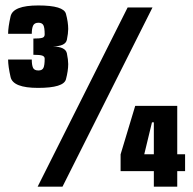

<svg xmlns="http://www.w3.org/2000/svg" viewBox="-20 -702 725 722"><path d="M123 -371.5Q219.5 -371.5 228 -403.8Q236.5 -436 236.5 -461Q236.5 -477 231.5 -501.5Q226.5 -526 179 -527.5Q226.5 -528 231.5 -552.5Q236.5 -577 236.5 -593Q236.5 -618.5 228 -650Q219.5 -681.5 124 -681.5Q29 -681.5 19.8 -640.5Q10.5 -599.5 10.5 -575H99.5Q99.5 -595 104.5 -605.8Q109.5 -616.5 124.5 -616.5Q138 -616.5 143 -607.5Q148 -598.5 148 -572.5Q148 -562.5 138.8 -559.8Q129.5 -557 105.5 -557V-496Q130.5 -496 139.2 -492.8Q148 -489.5 148 -481.5Q148 -456 143.2 -446.5Q138.5 -437 124.5 -437Q108.5 -437 104 -447.5Q99.5 -458 99.5 -478H10.5Q10.5 -453 19.8 -412.2Q29 -371.5 123 -371.5ZM121.5 0H215L553.5 -674H460ZM558.5 0H646.5V-58.5H676V-122H646.5V-304H488.5L433.5 -121.5V-58.5H558.5ZM522.5 -122 551.5 -242H558.5V-122Z"/></svg>

Font: Anybody ExtraCondensed Black
Style: Regular
Weight: 900
Width: 2
Version: Version 1.113;gftools[0.9.25]